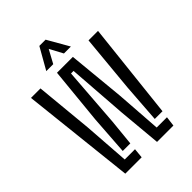

<svg xmlns="http://www.w3.org/2000/svg" viewBox="-219 -856 958 958"><g transform="rotate(-45 260.5 -377.0)"><path d="M89.5 0 24 -600H91L120 -297.5L137.5 -52H210L205 0ZM386.5 -89 401.5 -297.5 430 -600H497L441 -89ZM313.5 0 292.5 -230 269.5 -545H251.5L228 -230L214 -89H160.5L175 -297.5L204.5 -597H316.5L345.5 -297.5L363 -52H435.5L429 0ZM172.5 -640.5 237 -754H281L346 -640.5H297L259.5 -710.5L221.5 -640.5Z"/></g></svg>

Font: Big Shoulders Stencil Display
Style: Regular
Weight: 400
Designer: Patric King
Foundry: XO Type Co
Version: Version 1.000